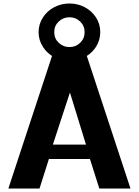

<svg xmlns="http://www.w3.org/2000/svg" viewBox="-20 -1090 806 1110"><path d="M534.7 -818.8Q513.7 -786.6 481.9 -766.6L734.4 0H554.2L500 -170.9H262.7L208.5 0H28.3L280.8 -766.6Q249 -786.6 228.5 -818.8Q203.1 -857.4 203.1 -904.1Q203.1 -950.7 228.3 -989.3Q253.4 -1027.8 294.2 -1048.8Q335 -1069.8 381.8 -1069.8Q428.7 -1069.8 469.2 -1048.8Q509.8 -1027.8 534.7 -989.5Q559.6 -951.2 559.6 -904.3Q559.6 -857.4 534.7 -818.8ZM319.6 -965.6Q293.5 -940.9 293.5 -904.1Q293.5 -867.2 319.6 -842.5Q345.7 -817.9 381.6 -817.9Q417.5 -817.9 443.4 -842.5Q469.2 -867.2 469.2 -904.1Q469.2 -940.9 443.4 -965.6Q417.5 -990.2 381.6 -990.2Q345.7 -990.2 319.6 -965.6ZM384.3 -555.2 285.6 -253.9H477.1Z"/></svg>

Font: Nobile-bold
Style: Bold
Weight: 700
Version: Version 1.000;PS 001.000;hotconv 1.0.38